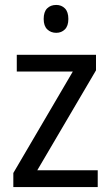

<svg xmlns="http://www.w3.org/2000/svg" viewBox="-20 -758 449 778"><path d="M376 0H34V-57L275 -468H48V-536H369V-473L131 -68H376ZM208 -738Q229 -738 243 -724Q257 -710 257 -681Q257 -653 243 -639Q229 -625 208 -625Q186 -625 171.5 -639Q157 -653 157 -681Q157 -710 171 -724Q185 -738 208 -738Z"/></svg>

Font: Noto Sans Hebrew SemiCondensed
Style: Regular
Weight: 400
Width: 4
Designer: Monotype Design Team
Foundry: Monotype Imaging Inc.
Version: Version 2.003